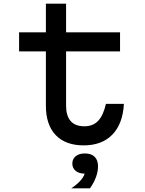

<svg xmlns="http://www.w3.org/2000/svg" viewBox="-20 -776 790 1046"><path d="M340 -600H634V-496H340V-200Q340 -145 365 -116.5Q390 -88 440 -88Q487 -88 515 -118Q543 -148 557 -210H655Q649 -101 592 -42.5Q535 16 436 16Q337 16 283.5 -40Q230 -96 230 -200V-496H84V-600H230V-756H340ZM374 115Q374 90 392.5 75Q411 60 442 60Q473 60 491.5 75Q510 90 510 115Q510 140 491.5 155Q473 170 442 170Q411 170 392.5 155Q374 140 374 115ZM442 162V60Q477 60 495.5 78Q514 96 514 130Q514 159 502.5 190Q491 221 470 250H368Q403 227 422.5 203Q442 179 442 162Z"/></svg>

Font: Martian Mono Custom sWd Rg
Style: Regular
Weight: 400
Width: 6
Monospace: yes
Designer: Alex Havermale
Foundry: Evil Martians
Version: Version 1.000